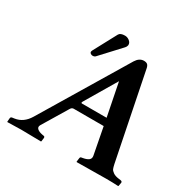

<svg xmlns="http://www.w3.org/2000/svg" viewBox="-161 -883 1041 1044"><g transform="rotate(30 359.5 -361.5)"><path d="M334 -725.1Q349.1 -725.1 362.1 -715.1Q375 -705.1 375 -691.9V-688Q373 -678.2 366.2 -670.9L252.9 -548.8Q247.1 -542 234.9 -542Q229 -542 222.9 -545.9Q216.8 -549.8 216.8 -555.2Q216.8 -561 220.2 -566.9L296.9 -710Q305.2 -725.1 334 -725.1ZM315.9 -288.1H470.2Q465.3 -315.9 429.2 -494.1L314 -299.8Q307.1 -288.1 315.9 -288.1ZM632.8 -90.8Q636.7 -72.8 640.4 -64Q644 -55.2 657 -46.1Q669.9 -37.1 691.9 -34.2L706.1 -32.2Q715.8 -30.3 715.8 -22.9L711.9 0L710 2Q672.9 0 633.8 0L450.2 2L448.2 0L451.2 -22.9Q452.1 -30.8 458 -32.2L469.2 -34.2Q491.2 -38.1 502.7 -47.1Q514.2 -56.2 511.2 -73.2L479 -241.2H290Q278.8 -241.2 271 -227.1L178.2 -73.2Q169.4 -58.1 180.2 -48.1Q190.9 -38.1 211.9 -34.2L223.1 -32.2Q230 -31.2 230 -22.9L227.1 0L225.1 2Q137.2 0 101.1 0L15.1 2L13.2 0L15.1 -22.9Q16.1 -30.8 24.9 -32.2L39.1 -34.2Q91.8 -42 123.5 -94.7L443.8 -627Q462.9 -657.7 491.2 -658.2Q507.3 -658.2 514.6 -651.1Q522 -644 524.9 -627Z"/></g></svg>

Font: Linux Libertine O
Style: Semibold Italic
Weight: 600
Italic angle: -11.5°
Designer: Philipp H. Poll
Foundry: Philipp H. Poll
Version: Version 5.1.2